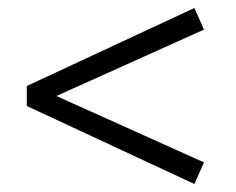

<svg xmlns="http://www.w3.org/2000/svg" viewBox="-20 -470 590 480"><path d="M121 -230 490 -64 466 -10 47 -205V-255L466 -450L490 -396Z"/></svg>

Font: Ysabeau Medium
Style: Italic
Weight: 500
Italic angle: -12°
Designer: Christian Thalmann (Catharsis Fonts)
Version: Version 0.003